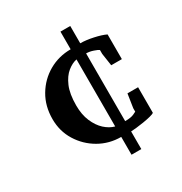

<svg xmlns="http://www.w3.org/2000/svg" viewBox="-167 -741 922 970"><g transform="rotate(-30 293.5 -256.0)"><path d="M321.8 103V-1Q252.4 -1 194.3 -34.4Q136.2 -67.9 101.1 -124.8Q65.9 -181.6 65.9 -252Q65.9 -328.1 100.8 -386.7Q135.7 -445.3 193.8 -478.8Q252 -512.2 321.8 -512.2V-615.2H378.9V-514.2Q412.1 -514.2 453.9 -505.1Q495.6 -496.1 521 -483.9V-339.8H459L448.2 -412.1Q448.2 -418 448.2 -423.6Q448.2 -429.2 448.2 -435.1Q441.4 -440.4 419.9 -447.8Q398.4 -455.1 378.9 -455.1V-60.1Q413.6 -60.1 430.2 -68.1Q446.8 -76.2 446.8 -76.2Q446.8 -81.5 446.8 -86.4Q446.8 -91.3 446.8 -96.2L459 -175.8H521V-26.9Q516.1 -22 496.8 -17.1Q477.5 -12.2 453.4 -8.3Q429.2 -4.4 408.2 -2.2Q387.2 0 378.9 0V103ZM321.8 -62V-453.1Q294.9 -447.8 267.8 -426Q240.7 -404.3 222.4 -362.1Q204.1 -319.8 204.1 -252Q204.1 -198.7 221.2 -158.7Q238.3 -118.7 265.1 -94.2Q292 -69.8 321.8 -62Z"/></g></svg>

Font: Charis
Style: Bold
Weight: 700
Designer: Walt Agee, Miriam Martin, Annie Olsen, Victor Gaultney, Lorna Priest, Alan Ward, Bob Hallissy, Martin Hosken, Sharon Cor
Foundry: SIL Global
Version: Version 7.000